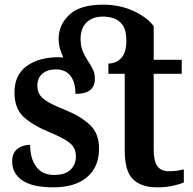

<svg xmlns="http://www.w3.org/2000/svg" viewBox="-20 -792 826 822"><path d="M209 10Q118 10 75 -20Q32 -50 32 -101Q32 -129 44.5 -144.5Q57 -160 75 -166Q93 -172 109 -172Q109 -114 135 -78.5Q161 -43 211 -43Q259 -43 282 -65.5Q305 -88 305 -122Q305 -157 281 -178Q257 -199 194 -225Q117 -257 79.5 -293Q42 -329 42 -396Q42 -471 94 -509Q146 -547 232 -547Q242 -547 251 -546Q242 -565 236.5 -584.5Q231 -604 231 -625Q231 -686 277 -729Q323 -772 421 -772Q493 -772 551.5 -745Q610 -718 638 -680V-536H758V-476H638V-152Q638 -103 653.5 -81Q669 -59 702 -59Q720 -59 736 -61Q752 -63 767 -67V-11Q752 -4 722 3Q692 10 652 10Q585 10 549.5 -24.5Q514 -59 514 -147V-476H444V-520Q477 -520 499 -543.5Q521 -567 521 -618Q521 -662 505.5 -684Q490 -706 467 -713.5Q444 -721 422 -721Q376 -721 350.5 -696Q325 -671 325 -625Q325 -594 334.5 -572Q344 -550 356 -532Q368 -514 377 -496.5Q386 -479 386 -457Q386 -455 386 -453Q386 -423 366 -406.5Q346 -390 303 -390Q303 -440 281.5 -467.5Q260 -495 219 -495Q183 -495 161.5 -476.5Q140 -458 140 -425Q140 -401 151 -385Q162 -369 188 -354Q214 -339 260 -321Q328 -293 366 -256.5Q404 -220 404 -156Q404 -77 352.5 -33.5Q301 10 209 10Z"/></svg>

Font: Noto Serif SemiCondensed SemiBold
Style: Regular
Weight: 600
Width: 4
Designer: Monotype Design Team
Foundry: Monotype Imaging Inc.
Version: Version 2.013; ttfautohint (v1.8.4.7-5d5b)